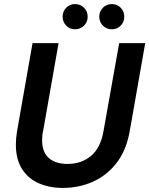

<svg xmlns="http://www.w3.org/2000/svg" viewBox="-20 -912 734 944"><path d="M289 12Q223 12 170.5 -11Q118 -34 88 -81.5Q58 -129 58 -201Q58 -232 64 -268L140 -700H268L192 -268Q189 -256 188 -244.5Q187 -233 187 -223Q187 -164 220 -135Q253 -106 312 -106Q381 -106 428 -146Q475 -186 489 -268L566 -700H694L618 -268Q601 -172 552.5 -110Q504 -48 435.5 -18Q367 12 289 12ZM530 -768Q504 -768 486 -786Q468 -804 468 -830Q468 -856 486 -874Q504 -892 530 -892Q556 -892 573.5 -874Q591 -856 591 -830Q591 -804 573.5 -786Q556 -768 530 -768ZM349 -768Q323 -768 305.5 -786Q288 -804 288 -830Q288 -856 305.5 -874Q323 -892 349 -892Q375 -892 393 -874Q411 -856 411 -830Q411 -804 393 -786Q375 -768 349 -768Z"/></svg>

Font: DeepMind Sans
Style: Bold Italic
Weight: 700
Italic angle: -10°
Designer: Jonny Pinhorn / Modifications: Colophon Foundry
Foundry: Colophon Foundry
Version: Version 1.002; ttfautohint (v1.8.2)